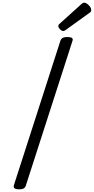

<svg xmlns="http://www.w3.org/2000/svg" viewBox="-20 -1408 705 1442"><path d="M124 14Q101 14 90.5 7Q80 0 84 -16L434 -1103Q439 -1117 451.5 -1123.5Q464 -1130 486 -1130Q510 -1130 520 -1123Q530 -1116 524 -1100L174 -14Q170 0 158 7Q146 14 124 14ZM456 -1175Q444 -1175 431 -1188Q418 -1201 418 -1212Q418 -1216 419.5 -1220Q421 -1224 428 -1230L591 -1377Q597 -1382 601.5 -1385Q606 -1388 613 -1388Q623 -1388 635 -1379Q647 -1370 656 -1358Q665 -1346 665 -1335Q665 -1327 663 -1322Q661 -1317 650 -1310L475 -1184Q469 -1180 464.5 -1177.5Q460 -1175 456 -1175Z"/></svg>

Font: Playwrite CU
Style: Regular
Weight: 400
Designer: Veronika Burian, José Scaglione
Foundry: TypeTogether
Version: Version 1.002